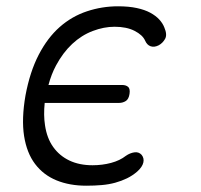

<svg xmlns="http://www.w3.org/2000/svg" viewBox="-20 -580 640 610"><path d="M61 -277Q75 -352 103 -406Q131 -460 169.5 -494Q208 -528 256 -544Q304 -560 355 -560Q389 -560 414.5 -554.5Q440 -549 457.5 -539.5Q475 -530 486 -518Q497 -506 502 -493Q512 -470 504.5 -456.5Q497 -443 484 -436Q470 -429 458.5 -433Q447 -437 441 -451Q433 -469 407.5 -482Q382 -495 344 -495Q310 -495 274.5 -481.5Q239 -468 209.5 -440.5Q180 -413 158 -372Q143 -344 134 -310H368Q380 -310 387 -304Q394 -298 391.5 -281.5Q389 -265 379.5 -259Q370 -253 358 -253H122Q118 -214 123 -182Q129 -141 149 -113Q169 -85 200.5 -70Q232 -55 274 -55Q305 -55 333 -62.5Q361 -70 380 -85Q393 -94 407 -96Q421 -98 430 -88Q434 -83 435.5 -77Q437 -71 435.5 -64Q434 -57 429 -49.5Q424 -42 416 -35Q401 -22 383.5 -13.5Q366 -5 346 0.5Q326 6 303 8Q280 10 254 10Q201 10 159.5 -7Q118 -24 91.5 -59Q65 -94 56.5 -148Q48 -202 61 -277Z"/></svg>

Font: Maple Mono ExtraLight
Style: Italic
Weight: 275
Italic angle: -10°
Monospace: yes
Designer: subframe7536
Version: Version 7.000